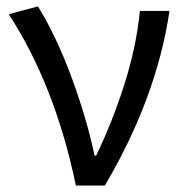

<svg xmlns="http://www.w3.org/2000/svg" viewBox="-20 -577 568 597"><path d="M216 0Q151 -312 7 -533L98 -557Q155 -465 202.5 -336.5Q250 -208 274 -93H279Q330 -199 367 -315.5Q404 -432 415 -543H507Q467 -273 306 0Z"/></svg>

Font: Noto Sans CJK KR Regular (TTF)
Style: Regular
Weight: 400
Designer: Ryoko NISHIZUKA 西塚涼子 (kana & ideographs); Paul D. Hunt (Latin, Greek & Cyrillic); Wenlong ZHANG 张文龙 (bopomofo); Sandoll 
Foundry: Adobe Systems Incorporated
Version: Version 1.004;PS 1.004;hotconv 1.0.82;makeotf.lib2.5.63406